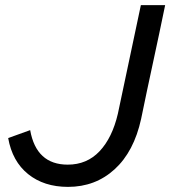

<svg xmlns="http://www.w3.org/2000/svg" viewBox="-20 -720 666 751"><path d="M532 -255Q504 -127 428.5 -58Q353 11 246 11Q152 11 90 -39Q28 -89 12 -180Q34 -188 55 -195.5Q76 -203 98 -211Q122 -76 245 -76Q320 -76 369.5 -128.5Q419 -181 441 -275Q464 -381 486 -487.5Q508 -594 531 -700H626Q603 -588 579 -477.5Q555 -367 532 -255Z"/></svg>

Font: Rosa Sans
Style: Italic
Weight: 400
Italic angle: -12°
Designer: Pentagram / MCKL
Foundry: Pentagram / MCKL
Version: Version 1.005;September 16, 2019;FontCreator 11.5.0.2425 64-